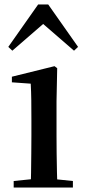

<svg xmlns="http://www.w3.org/2000/svg" viewBox="-20 -836 382 856"><path d="M41 0V-29L149 -40H198L305 -29V0ZM117 0Q118 -25 118.5 -66.5Q119 -108 119.5 -153Q120 -198 120 -232V-300Q120 -350 119.5 -388.5Q119 -427 117 -463L33 -469V-494L223 -541L235 -532L232 -385V-232Q232 -198 232.5 -153Q233 -108 234 -66.5Q235 -25 236 0ZM310 -610 138 -759H207L35 -610L17 -627L150 -816H195L328 -627Z"/></svg>

Font: Noto Serif SC ExtraLight SemiBold
Style: Regular
Weight: 600
Version: Version 2.002-H1;hotconv 1.1.0;makeotfexe 2.6.0